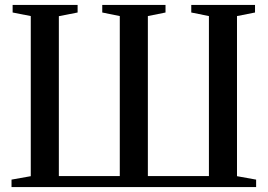

<svg xmlns="http://www.w3.org/2000/svg" viewBox="-20 -763 1092 783"><path d="M27 0V-30.5L105.5 -44.5V-697.5L31.5 -712V-743H296.5V-712L220 -697V-45H468.5V-697.5L397 -712V-743H655V-712L583 -697.5V-45H832V-697.5L760 -712V-743H1020V-712L946.5 -697.5V-44.5L1024.5 -30.5V0Z"/></svg>

Font: Merriweather 96pt Medium
Style: Regular
Weight: 500
Version: Version 2.100